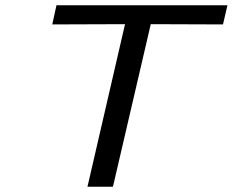

<svg xmlns="http://www.w3.org/2000/svg" viewBox="-20 -711 886 731"><path d="M179 -618 195 -691H846L829 -618L554 -619L410 0H313L456 -619Z"/></svg>

Font: Coval
Style: Book Italic
Weight: 350
Foundry: Context Ltd
Version: Version 001.000